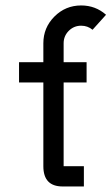

<svg xmlns="http://www.w3.org/2000/svg" viewBox="-20 -674 403 694"><path d="M136.7 -376H48.8V-449.2H136.7V-517.6Q136.7 -574.2 176.8 -614.3Q216.8 -654.3 273.4 -654.3Q325.2 -654.3 363.3 -620.6L314.5 -566.4Q296.9 -581.1 273.4 -581.1Q247.1 -581.1 228.5 -562.5Q210 -543.9 210 -517.6V-449.2H293V-376H210V-73.2H283.2V0H206.5Q136.7 0 136.7 -73.2Z"/></svg>

Font: Catrinity
Style: Regular
Weight: 400
Designer: Alexander Lange
Foundry: High-Logic / Made with FontCreator
Version: Version 2.090;May 20, 2024;FontCreator 15.0.0.2974 64-bit